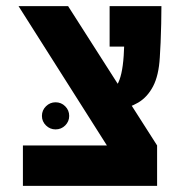

<svg xmlns="http://www.w3.org/2000/svg" viewBox="-20 -606 626 626"><path d="M412.1 0 40.5 -585.9H202.1L492.2 -131.8V0ZM54.7 0V-131.8H492.2V0ZM280.3 -242.2 295.4 -301.8Q345.2 -301.8 362.1 -329.8Q378.9 -357.9 383.3 -424.3Q385.7 -463.4 386.2 -505.4Q386.7 -547.4 386.7 -585.9H506.3Q506.3 -560.1 505.6 -528.8Q504.9 -497.6 503.7 -468.3Q502.4 -439 501 -418.5Q497.6 -359.9 479.2 -324.7Q460.9 -289.6 430.9 -271.7Q400.9 -253.9 362.5 -248Q324.2 -242.2 280.3 -242.2ZM337.4 -454.1V-585.9H502L467.8 -454.1ZM161.1 -184.1Q143.1 -184.1 129.9 -197Q116.7 -210 116.7 -228Q116.7 -246.6 129.9 -259.5Q143.1 -272.5 161.1 -272.5Q179.7 -272.5 192.6 -259.5Q205.6 -246.6 205.6 -228Q205.6 -210 192.6 -197Q179.7 -184.1 161.1 -184.1Z"/></svg>

Font: Cascadia Mono
Style: Regular
Weight: 400
Monospace: yes
Designer: Aaron Bell
Foundry: Saja Typeworks
Version: Version 2404.023